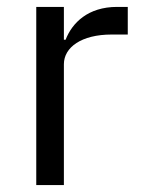

<svg xmlns="http://www.w3.org/2000/svg" viewBox="-20 -536 407 556"><path d="M165 0V-350C165 -399 216 -436 303 -436H350V-516H319C235 -516 189 -470 170 -421H165V-516H85V0Z"/></svg>

Font: IBMKR
Style: Regular
Weight: 400
Designer: Mike Abbink; Paul van der Laan; Pieter van Rosmalen; Wujin Sim; Chorong Kim; Dohee Lee;
Foundry: Sandoll Inc.
Version: Version 1.002